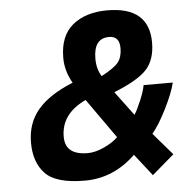

<svg xmlns="http://www.w3.org/2000/svg" viewBox="-51 -742 780 806"><g transform="rotate(-5 339.0 -339.0)"><path d="M430 -692Q606 -692 606 -541Q606 -470 569.5 -429Q533 -388 430 -347L506 -245Q518 -263 534.5 -302.5Q551 -342 555 -366H678Q667 -321 634.5 -256.5Q602 -192 574 -159L654 -66L561 14L489 -78Q396 12 275 12Q154 12 108.5 -35.5Q63 -83 63 -166Q63 -249 111.5 -305.5Q160 -362 259 -402Q229 -454 229 -509Q229 -602 284 -647Q339 -692 430 -692ZM297 -102Q329 -102 366.5 -119.5Q404 -137 425 -158L307 -325Q202 -276 202 -179Q202 -102 297 -102ZM428 -580Q363 -580 363 -494Q363 -450 383 -419Q438 -448 455 -470Q472 -492 472 -529Q472 -580 428 -580Z"/></g></svg>

Font: Titillium Web
Style: Bold Italic
Weight: 700
Italic angle: -13°
Version: Version 1.001;PS 57.000;hotconv 1.0.70;makeotf.lib2.5.55311